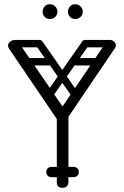

<svg xmlns="http://www.w3.org/2000/svg" viewBox="-20 -889 587 909"><path d="M276 0Q249 0 249 -26Q249 -81 249 -111.5Q249 -142 249 -158.5Q249 -175 249 -187Q249 -199 249 -215.5Q249 -232 249 -262.5Q249 -293 249 -348Q249 -374 276 -374Q304 -374 304 -350V-28Q304 -16 297 -8Q290 0 276 0ZM24 -657Q18 -666 18 -673Q18 -685 31 -694Q42 -700 49 -700Q60 -700 67 -690L276 -385L481 -687Q491 -700 501 -700Q510 -700 516 -695Q529 -686 529 -674Q529 -668 524 -661L273 -290ZM203 -426Q189 -435 199 -449L368 -691Q377 -705 392 -695Q407 -685 398 -671L228 -430Q217 -416 203 -426ZM519 -682Q519 -665 502 -665H386Q367 -665 367 -682Q367 -700 385 -700H501Q519 -700 519 -682ZM463 -596Q463 -579 446 -579H330Q311 -579 311 -596Q311 -614 329 -614H445Q463 -614 463 -596ZM347 -426Q333 -416 322 -430L152 -671Q143 -685 158 -695Q173 -705 182 -691L351 -449Q361 -435 347 -426ZM31 -682Q31 -700 49 -700H165Q183 -700 183 -682Q183 -665 164 -665H48Q31 -665 31 -682ZM87 -596Q87 -614 105 -614H221Q239 -614 239 -596Q239 -579 220 -579H104Q87 -579 87 -596ZM199 -75Q199 -86 206 -92Q213 -99 225 -99H274Q286 -99 293 -93Q300 -86 300 -75Q300 -63 293 -56Q286 -50 274 -50H225Q213 -50 206 -57Q199 -63 199 -75ZM353 -75Q353 -63 346 -57Q339 -50 327 -50H278Q267 -50 259 -56Q252 -63 252 -75Q252 -86 259 -93Q267 -99 278 -99H327Q339 -99 346 -92Q353 -86 353 -75ZM336 -799Q321 -799 311.5 -809Q302 -819 302 -834Q302 -848 311.5 -858.5Q321 -869 336 -869Q351 -869 361.5 -858.5Q372 -848 372 -834Q372 -819 361.5 -809Q351 -799 336 -799ZM216 -799Q201 -799 191.5 -809Q182 -819 182 -834Q182 -848 191.5 -858.5Q201 -869 216 -869Q231 -869 241.5 -858.5Q252 -848 252 -834Q252 -819 241.5 -809Q231 -799 216 -799Z"/></svg>

Font: Agu Display
Style: Regular
Weight: 400
Designer: Oluwaseun Badejo
Version: Version 1.103